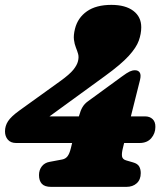

<svg xmlns="http://www.w3.org/2000/svg" viewBox="-27 -748 642 768"><path d="M289.5 -285.5Q295 -306 303 -319.5Q311 -333 325 -343L460 -441.5Q481 -457 491.8 -462Q502.5 -467 513 -467Q526 -467 532 -457.8Q538 -448.5 533 -428L496.5 -282.5H553Q572 -282.5 583.5 -271.5Q595 -260.5 594.5 -240Q594.5 -214.5 578 -195.2Q561.5 -176 531 -176H469.5L464.5 -155.5Q459 -133.5 461.2 -122Q463.5 -110.5 477.5 -106.5L505 -98.5Q523 -93.5 529.5 -82.5Q536 -71.5 536 -55.5Q536 -29.5 520 -15Q504 -0.5 478.5 -0.5H177.5Q151.5 -0.5 140.2 -13Q129 -25.5 129 -47.5Q129 -68 140.2 -82.5Q151.5 -97 171 -100.5L221.5 -110Q235 -112.5 243 -122.8Q251 -133 256.5 -155.5L261.5 -176H37.5Q16 -176 4.5 -189.2Q-7 -202.5 -7 -222.5Q-7 -244.5 5.2 -263.2Q17.5 -282 50 -305.5L214 -423.5Q251.5 -450.5 266.5 -469.2Q281.5 -488 285 -503.5Q289 -519.5 285.5 -532Q282 -544.5 276.5 -558Q271 -571.5 268.8 -589.2Q266.5 -607 273 -633Q284 -677 320.8 -702.8Q357.5 -728.5 418.5 -728.5Q475 -728.5 506.5 -704.5Q538 -680.5 538 -639Q538 -613 528.2 -585.5Q518.5 -558 487.8 -524.2Q457 -490.5 393 -444L171 -282.5H288.5Z"/></svg>

Font: Fraunces 144pt SuperSoft Black
Style: Italic
Weight: 900
Italic angle: -16°
Version: Version 1.000;[b76b70a41]